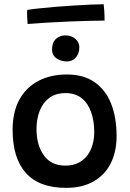

<svg xmlns="http://www.w3.org/2000/svg" viewBox="-20 -894 626 928"><path d="M300.5 14Q169 14 105 -58Q41 -130 41 -266Q41 -353.5 74 -413Q107 -472.5 166 -503.2Q225 -534 303 -534Q384.5 -534 438 -496.2Q491.5 -458.5 517.5 -391.8Q543.5 -325 543.5 -236.5Q543.5 -160.5 515 -104.2Q486.5 -48 432 -17Q377.5 14 300.5 14ZM296 -93.5Q332 -93.5 358.5 -106.8Q385 -120 402 -142.8Q419 -165.5 427.2 -194.5Q435.5 -223.5 435.5 -255Q435.5 -310 420.2 -352.8Q405 -395.5 374.2 -419.8Q343.5 -444 297 -444Q249.5 -444 218.2 -420.8Q187 -397.5 171.8 -358.2Q156.5 -319 156.5 -270Q156.5 -192.5 192 -143Q227.5 -93.5 296 -93.5ZM296 -723Q325.5 -723 344.5 -706.2Q363.5 -689.5 363.5 -664.5Q363.5 -636.5 347 -616.8Q330.5 -597 304 -597Q274.5 -597 253 -612Q231.5 -627 231.5 -654.5Q231.5 -688.5 250.2 -705.8Q269 -723 296 -723ZM485.5 -794.5Q454.5 -794.5 408.2 -793.2Q362 -792 309.2 -789.8Q256.5 -787.5 205.2 -784.5Q154 -781.5 113.5 -778Q112 -795.5 111.2 -813Q110.5 -830.5 111.5 -846Q131 -849.5 166.5 -853.2Q202 -857 246 -860.8Q290 -864.5 335 -867.2Q380 -870 418.5 -871.8Q457 -873.5 481 -873.5Q482.5 -865 484 -842.2Q485.5 -819.5 485.5 -794.5Z"/></svg>

Font: Grandstander Thin Medium
Style: Regular
Weight: 500
Version: Version 1.200